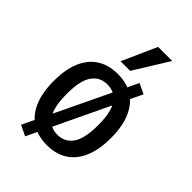

<svg xmlns="http://www.w3.org/2000/svg" viewBox="-237 -830 973 973"><g transform="rotate(45 249.5 -343.5)"><path d="M249 9Q185 9 139 -20Q93 -49 68.5 -106Q44 -163 44 -247Q44 -330 68.5 -386.5Q93 -443 139 -472Q185 -501 249 -501Q314 -501 359.5 -472Q405 -443 429.5 -386Q454 -329 454 -247Q454 -163 429.5 -106Q405 -49 359.5 -20Q314 9 249 9ZM249 -66Q303 -66 332.5 -108.5Q362 -151 362 -247Q362 -342 332.5 -384Q303 -426 249 -426Q196 -426 166.5 -384Q137 -342 137 -247Q137 -151 166.5 -108.5Q196 -66 249 -66ZM140 55 84 28 359 -546 414 -520ZM213 -556 296 -742H397L282 -556Z"/></g></svg>

Font: Nunito Sans 10pt Condensed SemiBold
Style: Regular
Weight: 600
Width: 3
Designer: Vernon Adams
Foundry: Vernon Adams
Version: Version 3.101;gftools[0.9.27]